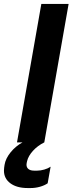

<svg xmlns="http://www.w3.org/2000/svg" viewBox="-58 -720 367 971"><path d="M151 -700H289L166 0H28ZM-38 143Q-38 133 -37 128L-35 114Q-30 82 -4.5 50.5Q21 19 56 0H166Q132 17 108.5 43Q85 69 79 95L77 104Q76 107 76 113Q76 127 86 135Q96 143 115 143H130Q147 143 166 137.5Q185 132 198 123L183 207Q167 218 144 224.5Q121 231 97 231H82Q27 231 -5.5 207Q-38 183 -38 143Z"/></svg>

Font: Bai Jamjuree
Style: Bold Italic
Weight: 700
Italic angle: -10°
Designer: Katatrad Aksorn Co.,Ltd.
Foundry: Cadson Demak Co.,Ltd.
Version: Version 1.000; ttfautohint (v1.6)